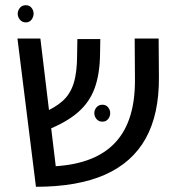

<svg xmlns="http://www.w3.org/2000/svg" viewBox="-20 -707 681 737"><path d="M118 10 47 -559H135L194 -69Q271 -74 328.5 -97Q386 -120 424 -161.5Q462 -203 480.5 -264Q499 -325 498 -406L497 -559H589L590 -410Q591 -269 539.5 -176Q488 -83 383 -36.5Q278 10 118 10ZM161 -208 139 -271Q191 -293 220.5 -319.5Q250 -346 263 -388Q276 -430 276 -496L277 -557H365L364 -498Q363 -423 343.5 -369Q324 -315 280 -276.5Q236 -238 161 -208ZM373 -305Q387 -305 395 -295Q403 -285 403 -273Q403 -260 395 -250Q387 -240 373 -240Q359 -240 350.5 -250Q342 -260 342 -273Q342 -285 350.5 -295Q359 -305 373 -305ZM79 -687Q93 -687 101 -677Q109 -667 109 -655Q109 -642 101 -631.5Q93 -621 79 -621Q65 -621 56.5 -631.5Q48 -642 48 -654Q48 -667 56.5 -677Q65 -687 79 -687Z"/></svg>

Font: Assistant ExtraLight Medium
Style: Regular
Weight: 500
Version: Version 3.000